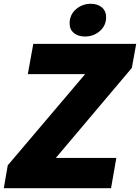

<svg xmlns="http://www.w3.org/2000/svg" viewBox="-44 -995 740 1015"><path d="M543 0H-24L-3 -121L406 -603H103L132 -763H676L653 -636L251 -160H571ZM324 -871Q324 -917 357.5 -946Q391 -975 436 -975Q472 -975 494.5 -956Q517 -937 517 -904Q517 -860 484 -831Q451 -802 405 -802Q369 -802 346.5 -820.5Q324 -839 324 -871Z"/></svg>

Font: Open Sauce One Black Italic
Style: Regular
Weight: 900
Italic angle: -10°
Designer: Alfredo Marco Pradil
Foundry: Creative Sauce Fz LLC
Version: Version 1.477